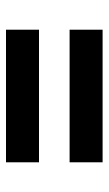

<svg xmlns="http://www.w3.org/2000/svg" viewBox="119 -660 362 640"><g transform="rotate(-90 300.0 -340.0)"><path d="M79 -391V-501H521V-391ZM79 -179V-289H521V-179Z"/></g></svg>

Font: Iosevka Curly XBdEx
Style: Regular
Weight: 800
Width: 7
Monospace: yes
Designer: Belleve Invis
Foundry: Belleve Invis
Version: Version 11.1.0; ttfautohint (v1.8.3)